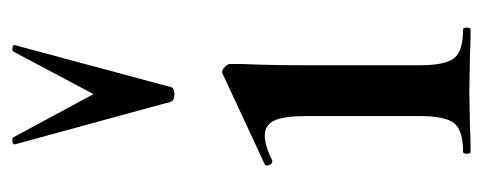

<svg xmlns="http://www.w3.org/2000/svg" viewBox="-252 -518 770 306"><g transform="rotate(-90 133.0 -365.0)"><path d="M44 -12Q78 -12 89.5 -26Q101 -40 101 -81V-263Q101 -297 94 -312.5Q87 -328 70 -328Q54 -328 30 -316H29Q25 -316 23 -321Q21 -326 24 -328L168 -395L171 -396Q175 -396 179.5 -391.5Q184 -387 184 -384V-363Q182 -321 182 -264V-81Q182 -40 193.5 -26Q205 -12 239 -12Q242 -12 242 -6Q242 0 239 0Q214 0 199 -1L141 -2L83 -1Q69 0 44 0Q41 0 41 -6Q41 -12 44 -12ZM67 -729 136 -601 204 -729Q206 -731 210.5 -730Q215 -729 214 -726L147 -477Q145 -472 136 -472Q127 -472 124 -477L56 -726Q55 -729 60 -730Q65 -731 67 -729Z"/></g></svg>

Font: Cormorant Garamond SemiBold
Style: Regular
Weight: 600
Designer: Christian Thalmann (Catharsis Fonts)
Foundry: Catharsis Fonts
Version: Version 4.000